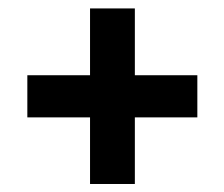

<svg xmlns="http://www.w3.org/2000/svg" viewBox="-20 -544 546 467"><path d="M308 -96.5H199V-523.5H308ZM46.5 -258.5V-361H460V-258.5Z"/></svg>

Font: Anek Bangla Medium SemiBold
Style: Regular
Weight: 600
Version: Version 1.003